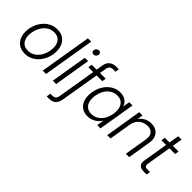

<svg xmlns="http://www.w3.org/2000/svg" viewBox="22 -1536 2548 2548"><g transform="rotate(45 1296.0 -262.0)"><path d="M228 10.3Q135.7 10.3 82.8 -48.6Q29.8 -107.4 29.8 -202.1Q29.8 -263.7 49.8 -321.5Q69.8 -379.4 106.9 -425.5Q144 -471.7 195.6 -498.8Q247.1 -525.9 310.1 -525.9Q402.3 -525.9 455.3 -466.8Q508.3 -407.7 508.3 -312.5Q508.3 -250.5 488.3 -192.9Q468.3 -135.3 431.2 -89.4Q394 -43.5 342.5 -16.6Q291 10.3 228 10.3ZM230 -47.4Q280.3 -47.4 320.3 -70.1Q360.4 -92.8 388.4 -131.3Q416.5 -169.9 431.2 -217.3Q445.8 -264.6 445.8 -313.5Q445.8 -385.3 410.2 -426.8Q374.5 -468.3 308.6 -468.3Q258.8 -468.3 219 -445.6Q179.2 -422.9 150.9 -384.5Q122.6 -346.2 107.4 -298.6Q92.3 -251 92.3 -200.7Q92.3 -129.9 127.9 -88.6Q163.6 -47.4 230 -47.4Z M741.2 -727.5 620.6 0H558.1L678.7 -727.5Z M747.1 0 832.5 -515.6H895L809.6 0ZM882.3 -627.4Q863.3 -627.4 852.3 -640.6Q841.3 -653.8 844.2 -672.9Q847.7 -691.9 863 -705.1Q878.4 -718.3 897 -718.3Q916 -718.3 927 -705.1Q938 -691.9 935.1 -672.9Q932.1 -653.8 916.5 -640.6Q900.9 -627.4 882.3 -627.4Z M1225.1 -515.6 1215.8 -460.4H1108.4L1019 76.2Q1008.8 138.7 976.1 171.4Q943.4 204.1 877 204.1H836.9L846.7 144.5H877.9Q915.5 144.5 932.9 128.9Q950.2 113.3 956.1 76.2L1045.4 -460.4H954.1L962.9 -515.6H1054.7L1070.8 -614.7Q1080.1 -668.5 1117.2 -698Q1154.3 -727.5 1212.9 -727.5H1260.3L1250.5 -672.4H1210Q1174.3 -672.4 1156.5 -657Q1138.7 -641.6 1132.8 -606.4L1117.7 -515.6Z M1403.3 9.3Q1337.4 9.3 1292.2 -24.2Q1247.1 -57.6 1228.5 -117.9Q1210 -178.2 1222.7 -257.8Q1236.3 -337.4 1274.9 -397.5Q1313.5 -457.5 1369.6 -491.2Q1425.8 -524.9 1491.7 -524.9Q1549.8 -524.9 1593 -496.3Q1636.2 -467.8 1648.9 -418.5H1649.9L1666 -515.6H1727.5L1642.1 0H1580.6L1596.7 -97.7H1595.7Q1564 -47.4 1512.7 -19Q1461.4 9.3 1403.3 9.3ZM1419.9 -48.3Q1497.6 -48.3 1554.2 -105.2Q1610.8 -162.1 1626.5 -257.8Q1642.6 -353.5 1606.2 -410.6Q1569.8 -467.8 1492.2 -467.8Q1418.5 -467.8 1360.8 -413.1Q1303.2 -358.4 1286.1 -257.8Q1270 -157.2 1308.3 -102.8Q1346.7 -48.3 1419.9 -48.3Z M1882.3 -311 1831.1 0H1768.6L1853.5 -515.6H1915L1901.9 -436Q1935.5 -481.9 1979.7 -503.4Q2023.9 -524.9 2074.2 -524.9Q2128.4 -524.9 2168.5 -501.2Q2208.5 -477.5 2226.8 -432.6Q2245.1 -387.7 2234.4 -323.2L2181.2 0H2118.2L2171.9 -323.7Q2183.1 -393.6 2153.3 -429.9Q2123.5 -466.3 2062 -466.3Q1997.6 -466.3 1946.3 -426.5Q1895 -386.7 1882.3 -311Z M2592.3 -515.6 2583 -460.4H2476.1L2418.9 -115.7Q2413.6 -82.5 2425.3 -68.8Q2437 -55.2 2471.7 -55.2H2516.6L2507.3 0H2457.5Q2337.4 0 2355 -109.9L2413.1 -460.4H2325.2L2334 -515.6H2422.4L2445.3 -656.2H2508.3L2484.9 -515.6Z"/></g></svg>

Font: Inter Display Light
Style: Italic
Weight: 300
Italic angle: -9.39999°
Designer: Rasmus Andersson
Foundry: rsms
Version: Version 4.000;git-a52131595